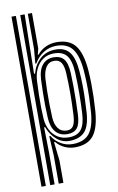

<svg xmlns="http://www.w3.org/2000/svg" viewBox="-106 -856 681 1112"><g transform="rotate(-10 234.0 -300.0)"><path d="M146 200V37.5L139.8 -80.8H146Q164.8 -49.5 196.8 -30.6Q228.8 -11.8 265.8 -11.8Q332 -11.8 363.8 -50.2Q395.5 -88.8 402 -176.2Q405.2 -221.5 406.4 -261.2Q407.5 -301 406.8 -339.5Q406 -378 402.8 -419.5Q395.8 -507.5 365.2 -548.1Q334.8 -588.8 270 -588.8Q228.2 -588.8 193.8 -566.4Q159.2 -544 139.2 -508.2H133.2L140.5 -593.5V-800H165V-591.5L156.2 -556.5H161.2Q181.5 -581.8 211.2 -595.5Q241 -609.2 275.5 -609.2Q349.8 -609.2 385.1 -564Q420.5 -518.8 428.8 -419.2Q431.8 -379 432.4 -340Q433 -301 431.9 -261.1Q430.8 -221.2 427.8 -177.8Q420.5 -78.8 385.4 -34.8Q350.2 9.2 275.8 9.2Q243.8 9.2 215.4 -4Q187 -17.2 167 -41.5H161L173.5 69.8V200ZM44.5 200V-800H70.2V200ZM96 200V-800H121.8L115.8 -451.5H121.8Q134.5 -501.5 171 -534.9Q207.5 -568.2 262.8 -568.2Q317 -568.2 344 -533.4Q371 -498.5 377.2 -419.5Q380.5 -378.8 381.1 -340.5Q381.8 -302.2 380.5 -262.4Q379.2 -222.5 376.5 -176.5Q371 -99.2 341.8 -67Q312.5 -34.8 255.2 -33Q209.5 -31.8 175.9 -61Q142.2 -90.2 125 -136H119.2L121.8 4V200ZM250.8 -54Q301.2 -54 324.2 -83.4Q347.2 -112.8 350.5 -177Q353.5 -234.2 354 -293.5Q354.5 -352.8 351.5 -418.2Q348 -487.5 324.1 -517.6Q300.2 -547.8 249.5 -547.8Q211.5 -547.8 184.5 -529.1Q157.5 -510.5 142.6 -479.2Q127.8 -448 125.5 -410Q123.2 -365.8 122.4 -325.9Q121.5 -286 122.1 -250.9Q122.8 -215.8 124.8 -185Q127.8 -147.8 143.4 -118.1Q159 -88.5 186.2 -71.2Q213.5 -54 250.8 -54ZM247 -73.8Q201.8 -73.8 177.1 -103.2Q152.5 -132.8 149.8 -184.8Q147.8 -221.8 147.2 -259.2Q146.8 -296.8 147.5 -334.5Q148.2 -372.2 149.8 -410.5Q152.8 -469 178 -497.5Q203.2 -526 242.8 -526Q282.5 -526 302.9 -501.9Q323.2 -477.8 326 -419.2Q327.5 -380.8 327.9 -342.1Q328.2 -303.5 327.5 -262.8Q326.8 -222 325 -177.5Q322.8 -120.5 303.9 -97.1Q285 -73.8 247 -73.8ZM247 -94.8Q273 -94.8 285 -114.2Q297 -133.8 299.2 -178.2Q302.5 -244.5 302.8 -300.8Q303 -357 300 -419.2Q298 -464.5 284.6 -484.9Q271.2 -505.2 242.8 -505.2Q212.2 -505.2 195.2 -479.9Q178.2 -454.5 175.5 -410Q173.8 -376.2 173 -338.2Q172.2 -300.2 172.9 -261Q173.5 -221.8 175.5 -184Q177.8 -142.5 196 -118.6Q214.2 -94.8 247 -94.8Z"/></g></svg>

Font: Big Shoulders Inline Display Thin ExtraBold
Style: Regular
Weight: 800
Version: Version 2.002